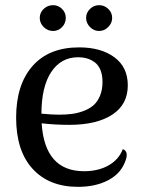

<svg xmlns="http://www.w3.org/2000/svg" viewBox="-20 -705 554 738"><path d="M184.1 -585.9Q163.1 -585.9 147.9 -601.1Q132.8 -616.2 132.8 -636.2Q132.8 -656.2 147.9 -670.7Q163.1 -685.1 184.1 -685.1Q204.1 -685.1 218.5 -670.7Q232.9 -656.2 232.9 -636.2Q232.9 -615.7 218.5 -600.8Q204.1 -585.9 184.1 -585.9ZM360.8 -685.1Q381.3 -685.1 396.2 -670.7Q411.1 -656.2 411.1 -636.2Q411.1 -616.2 396 -601.1Q380.9 -585.9 360.8 -585.9Q340.8 -585.9 325.9 -601.1Q311 -616.2 311 -636.2Q311 -656.2 325.9 -670.7Q340.8 -685.1 360.8 -685.1ZM452.1 -131.8Q477.5 -122.6 460 -81.1Q441.9 -35.6 393.8 -11.2Q345.7 13.2 279.8 13.2Q168.9 13.2 105.5 -55.9Q42 -125 42 -252.9Q42 -379.4 105 -451.2Q168 -522.9 284.2 -522.9Q368.2 -522.9 419.7 -484.9Q471.2 -446.8 471.2 -377Q471.2 -303.2 411.4 -264.2Q351.6 -225.1 246.1 -225.1Q192.9 -225.1 140.1 -231Q151.9 -46.9 303.2 -46.9Q357.4 -46.9 397 -69.1Q436.5 -91.3 452.1 -131.8ZM279.8 -484.9Q214.8 -484.9 177.2 -428.7Q139.6 -372.6 139.2 -268.1Q181.2 -264.2 206.1 -264.2Q234.4 -264.2 257.6 -267.3Q280.8 -270.5 303 -279.1Q325.2 -287.6 340.3 -301.3Q355.5 -314.9 364.7 -337.6Q374 -360.4 374 -390.1Q374 -417 366 -436.3Q357.9 -455.6 343.8 -465.8Q329.6 -476.1 314 -480.5Q298.3 -484.9 279.8 -484.9Z"/></svg>

Font: Arima Madurai Medium
Style: Regular
Weight: 500
Designer: Joana Correia and Natanael Gama
Foundry: NDISCOVER
Version: Version 1.019;PS 001.019;hotconv 1.0.88;makeotf.lib2.5.64775